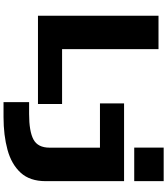

<svg xmlns="http://www.w3.org/2000/svg" viewBox="52 -822 970 1115"><g transform="rotate(90 537.5 -265.0)"><path d="M837.5 -730H1032.5V-559H837.5ZM72 0V-700H266V-140H584.5V0ZM573.5 200V51.5H642Q743.5 51.5 790.8 26Q838 0.5 838 -67.5V-360H581V-500H1032.5V-44.5Q1032.5 47 983.5 100.5Q934.5 154 850.2 177Q766 200 660.5 200Z"/></g></svg>

Font: Trispace SemiExpanded ExtraBold
Style: Regular
Weight: 800
Width: 6
Designer: Tyler Finck
Foundry: Etcetera Type Company
Version: Version 1.210; ttfautohint (v1.8.3)